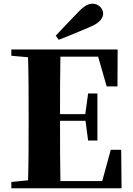

<svg xmlns="http://www.w3.org/2000/svg" viewBox="-20 -1013 714 1033"><path d="M296 -799C353 -821 411 -845 469 -870C521 -892 535 -920 535 -940C535 -966 511 -993 479 -993C454 -993 432 -981 399 -946C361 -908 321 -864 280 -821ZM632 -207H576L530 -39H305C303 -143 303 -249 303 -360V-363H440L454 -257H504V-510H454L439 -399H303C303 -505 303 -608 305 -708H508L554 -548H612L613 -747H41V-713L131 -705C134 -602 134 -499 134 -395V-351C134 -247 134 -144 131 -43L41 -34V0H634Z"/></svg>

Font: Noto Serif TC Black
Style: Regular
Weight: 900
Version: Version 1.001;PS 1.001;hotconv 16.6.54;makeotf.lib2.5.65590